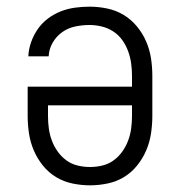

<svg xmlns="http://www.w3.org/2000/svg" viewBox="-20 -548 540 576"><path d="M250 8Q224 8 197.5 2.5Q171 -3 148.5 -16.5Q126 -30 109 -51Q92 -72 81.5 -96.5Q71 -121 67 -147.5Q63 -174 63 -200V-288H376V-320Q376 -339 373.5 -357.5Q371 -376 364.5 -394Q358 -412 347 -427.5Q336 -443 320 -453.5Q304 -464 285.5 -468.5Q267 -473 249 -473Q227 -473 205.5 -468.5Q184 -464 166.5 -451.5Q149 -439 138 -420Q127 -401 126 -379H65Q66 -401 73.5 -422Q81 -443 93.5 -461Q106 -479 124 -492.5Q142 -506 162.5 -514Q183 -522 205 -525Q227 -528 249 -528Q275 -528 301.5 -522.5Q328 -517 350.5 -503.5Q373 -490 390.5 -469Q408 -448 418.5 -423.5Q429 -399 433 -373Q437 -347 437 -320V-200Q437 -174 433 -147.5Q429 -121 418.5 -96.5Q408 -72 391 -51Q374 -30 351.5 -16.5Q329 -3 302.5 2.5Q276 8 250 8ZM250 -47Q269 -47 287.5 -51.5Q306 -56 321 -67Q336 -78 347 -93.5Q358 -109 364.5 -126.5Q371 -144 373.5 -162.5Q376 -181 376 -200V-232H124V-200Q124 -181 126.5 -162.5Q129 -144 135.5 -126.5Q142 -109 153 -93.5Q164 -78 179 -67Q194 -56 212.5 -51.5Q231 -47 250 -47Z"/></svg>

Font: Iosevka Curly Slab Light
Style: Regular
Weight: 300
Monospace: yes
Designer: Belleve Invis
Foundry: Belleve Invis
Version: Version 22.1.2; ttfautohint (v1.8.4)